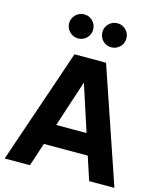

<svg xmlns="http://www.w3.org/2000/svg" viewBox="-142 -1104 1007 1205"><g transform="rotate(15 361.5 -501.5)"><path d="M255 -847Q222 -847 199 -870Q176 -893 176 -925Q176 -957 199 -980Q222 -1003 255 -1003Q287 -1003 309.5 -980Q332 -957 332 -925Q332 -892 309.5 -869.5Q287 -847 255 -847ZM470 -847Q437 -847 414.5 -870Q392 -893 392 -925Q392 -958 415 -980.5Q438 -1003 470 -1003Q503 -1003 525.5 -980Q548 -957 548 -925Q548 -892 525 -869.5Q502 -847 470 -847ZM464 -745 718 0H554L504 -152H219L169 0H5L259 -745ZM263 -287H460L362 -589Z"/></g></svg>

Font: Plus Jakarta Display
Style: Bold
Weight: 700
Designer: Gumpita Rahayu
Foundry: Tokotype Studio
Version: Version 1.000;hotconv 1.0.109;makeotfexe 2.5.65596